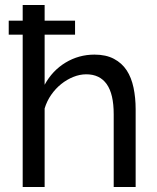

<svg xmlns="http://www.w3.org/2000/svg" viewBox="-20 -750 630 770"><path d="M524 0H436V-292Q436 -373 408 -412.5Q380 -452 326 -452Q300 -452 274 -441.5Q248 -431 225.5 -413Q203 -395 185.5 -370Q168 -345 159 -315V0H71V-611H15V-667H71V-730H159V-667H281V-611H159V-410Q190 -467 243 -499Q296 -531 359 -531Q405 -531 437 -514Q469 -497 488 -468Q507 -439 515.5 -398.5Q524 -358 524 -312Z"/></svg>

Font: Raleway Medium Alt1
Style: Regular
Weight: 500
Designer: Matt McInerney, Pablo Impallari, Rodrigo Fuenzalida
Foundry: Matt McInerney, Pablo Impallari, Rodrigo Fuenzalida
Version: Version 3.000g; ttfautohint (v1.5) -l 8 -r 28 -G 28 -x 14 -D